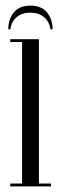

<svg xmlns="http://www.w3.org/2000/svg" viewBox="-20 -663 217 683"><path d="M16.5 0V-10H58.5V-513.5H16.5V-523.5H118.5V-10H161.5V0ZM88 -643Q127.5 -643 147.2 -618.8Q167 -594.5 167 -559H159.5Q156 -585.5 137 -601.8Q118 -618 88 -618Q58.5 -618 39.5 -602.2Q20.5 -586.5 17 -559H9.5Q9.5 -594.5 29.2 -618.8Q49 -643 88 -643Z"/></svg>

Font: Imbue 100pt Light
Style: Regular
Weight: 300
Designer: Tyler Finck
Foundry: Etcetera Type Company
Version: Version 1.102; ttfautohint (v1.8.3)